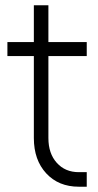

<svg xmlns="http://www.w3.org/2000/svg" viewBox="-20 -700 369 726"><path d="M278 6Q201.5 6 154.8 -44.5Q108 -95 108 -178V-488H8V-541H108V-680H163V-541H308V-488H163V-178Q163 -119.5 194.8 -84.2Q226.5 -49 278 -49H308V6Z"/></svg>

Font: Mohave Light Light
Style: Regular
Weight: 300
Version: Version 2.003